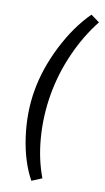

<svg xmlns="http://www.w3.org/2000/svg" viewBox="-97 -760 530 973"><g transform="rotate(10 168.0 -273.0)"><path d="M74 -284Q94 -401 153.5 -518.5Q213 -636 292 -714L336 -682Q270 -599 223.5 -494Q177 -389 158 -278Q139 -166 147.5 -56Q156 54 191 146L138 168Q89 80 71.5 -44Q54 -168 74 -284Z"/></g></svg>

Font: Fixel Italic Variable Display Thin
Style: Italic
Weight: 100
Italic angle: -10°
Designer: AlfaBravo + MacPaw
Foundry: Kyrylo Tkachov, Marchela Mozhyna, Serhii Makarenko, Maria Weinstein, Zakhar Kryvoshyya
Version: Version 1.210;Glyphs 3.2 (3217)